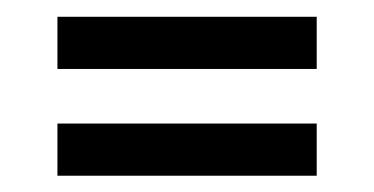

<svg xmlns="http://www.w3.org/2000/svg" viewBox="-20 -400 448 230"><path d="M48.8 -189.5V-252H359.4V-189.5ZM48.8 -317.4V-379.9H359.4V-317.4Z"/></svg>

Font: Post No Bills Colombo
Style: Medium
Weight: 600
Designer: Kosala Senevirathne, Siva Puranthara, Lasantha Premarathna, Tharique Azeez
Foundry: Mooniak
Version: Version 1.220 ; ttfautohint (v1.5)